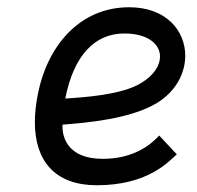

<svg xmlns="http://www.w3.org/2000/svg" viewBox="-20 -519 558 543"><path d="M164.6 -240.2C188.5 -362.8 248.5 -424.3 331.5 -424.3C397.9 -424.3 432.6 -394.5 432.6 -358.9C432.6 -333.5 415 -305.7 378.4 -283.7C322.8 -250.5 220.7 -244.1 164.6 -240.2ZM345.2 -498.5C207 -498.5 114.3 -391.6 86.9 -252C81.5 -224.1 78.6 -197.8 78.6 -173.8C78.6 -64.5 134.8 4.9 253.9 4.9C397 4.9 455.6 -60.5 480 -82.5L430.2 -135.7C406.2 -109.4 357.9 -69.8 270.5 -69.8C175.8 -69.8 156.7 -126 156.7 -161.1V-166.5C227.1 -171.9 349.6 -182.6 424.3 -228C477.5 -260.7 503.9 -312 503.9 -361.3C503.9 -432.1 450.2 -498.5 345.2 -498.5Z"/></svg>

Font: Fantasque Sans Mono
Style: RegItalic
Weight: 400
Italic angle: -11°
Monospace: yes
Designer: Jany Belluz
Version: Version 1.6.3